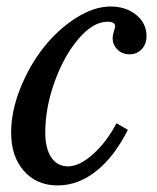

<svg xmlns="http://www.w3.org/2000/svg" viewBox="-20 -560 481 590"><path d="M337.9 -181.2 373 -161.1Q331.5 -78.6 275.9 -34.4Q220.2 9.8 157.2 9.8Q92.8 9.8 53.5 -34.7Q14.2 -79.1 14.2 -152.8Q14.2 -217.8 42.2 -288.1Q70.3 -358.4 113.8 -413.6Q157.2 -468.8 212.9 -504.4Q268.6 -540 319.8 -540Q367.2 -540 398.7 -514.2Q430.2 -488.3 430.2 -449.2Q430.2 -424.3 415.3 -408.7Q400.4 -393.1 377.9 -393.1Q356 -393.1 341.1 -407.5Q326.2 -421.9 326.2 -442.9Q326.2 -452.6 330.1 -464.1Q334 -475.6 334 -479Q334 -493.2 310.1 -493.2Q266.6 -493.2 221.9 -441.4Q177.2 -389.6 148.2 -309.6Q119.1 -229.5 119.1 -151.9Q119.1 -103.5 137.7 -76.2Q156.2 -48.8 189 -48.8Q224.1 -48.8 265.9 -86.2Q307.6 -123.5 337.9 -181.2Z"/></svg>

Font: Libre Baskerville
Style: Italic
Weight: 400
Designer: Pablo Impallari, Rodrigo Fuenzalida
Foundry: Pablo Impallari, Rodrigo Fuenzalida
Version: Version 1.000